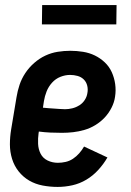

<svg xmlns="http://www.w3.org/2000/svg" viewBox="-20 -728 515 756"><path d="M207 8Q177 8 148 2.5Q119 -3 95 -17Q71 -31 53.5 -53Q36 -75 27.5 -102.5Q19 -130 19 -159.5Q19 -189 24 -219L45 -345Q49 -370 57 -394Q65 -418 79.5 -440Q94 -462 114.5 -480Q135 -498 158.5 -509Q182 -520 207 -524Q232 -528 257 -528Q282 -528 307 -524Q332 -520 353.5 -509.5Q375 -499 392.5 -482.5Q410 -466 420 -444Q430 -422 433.5 -397Q437 -372 433 -347Q430 -325 419 -303.5Q408 -282 392 -265Q376 -248 355.5 -235.5Q335 -223 312.5 -216.5Q290 -210 268 -207.5Q246 -205 224 -205Q201 -205 178.5 -206Q156 -207 133 -210L132 -204Q129 -183 130 -161.5Q131 -140 140 -122.5Q149 -105 167.5 -96Q186 -87 208 -87Q223 -87 238.5 -90.5Q254 -94 267.5 -103Q281 -112 292 -124.5Q303 -137 311 -151L403 -108Q388 -82 367 -59Q346 -36 320 -20.5Q294 -5 265 1.5Q236 8 207 8ZM236 -298Q250 -298 264.5 -301.5Q279 -305 292 -313Q305 -321 313.5 -334Q322 -347 324 -361Q327 -376 323.5 -390.5Q320 -405 310 -415Q300 -425 285.5 -429Q271 -433 256 -433Q237 -433 218 -425.5Q199 -418 185 -402.5Q171 -387 163.5 -368Q156 -349 153 -330L149 -304Q160 -303 171 -302Q182 -301 192.5 -300.5Q203 -300 214 -299Q225 -298 236 -298ZM145 -632 146 -708H439L438 -632Z"/></svg>

Font: Iosevka QP
Style: Bold Italic
Weight: 700
Italic angle: -9°
Designer: Belleve Invis
Foundry: Belleve Invis
Version: Version 20.0.0; ttfautohint (v1.8.4)